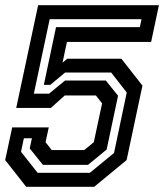

<svg xmlns="http://www.w3.org/2000/svg" viewBox="-35 -720 632 740"><path d="M66 0 -15 -103 12 -229H153L140.5 -172L164.5 -141.5H289.5L326.5 -172L358.5 -321.5L334.5 -352H214.5L161 -304H27.5L112 -700H577.5L547.5 -558.5H223L206 -478.5L224 -493.5H433L514 -390L453 -103L328 0ZM110 -54H311.5L404.5 -130.5L453.5 -363.5L393.5 -440.5H216L159 -393H134L181 -615.5H504L510.5 -646H156.5L95.5 -359H154L215.5 -409.5H373L420 -351L376 -143.5L304 -84.5H130.5L79.5 -148L88 -187H57L46 -135Z"/></svg>

Font: Tourney Thin SemiBold
Style: Italic
Weight: 600
Italic angle: -12°
Version: Version 1.015